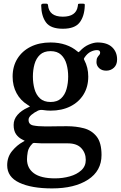

<svg xmlns="http://www.w3.org/2000/svg" viewBox="-20 -762 656 1042"><path d="M48.5 -346.5Q48.5 -402 74.5 -443.8Q100.5 -485.5 146.8 -508.5Q193 -531.5 254.5 -531.5Q299.5 -531.5 336.5 -518.8Q373.5 -506 400 -483Q405.5 -478.5 406.8 -478.8Q408 -479 413 -484Q436 -509 462.5 -520.2Q489 -531.5 509.5 -531.5Q561.5 -531.5 588.5 -505.8Q615.5 -480 615.5 -439.5Q615.5 -410.5 598.2 -394.5Q581 -378.5 556.5 -378.5Q532.5 -378.5 518 -392.2Q503.5 -406 503.5 -425Q503.5 -442 508.5 -450.2Q513.5 -458.5 518.5 -463.5Q523.5 -468.5 523.5 -476Q523.5 -490 506.5 -490Q490 -490 472.2 -481.2Q454.5 -472.5 439.5 -451Q436.5 -446 435.5 -443.8Q434.5 -441.5 437.5 -436Q459 -396 459 -346.5Q459 -290.5 433.2 -249Q407.5 -207.5 361.5 -184.5Q315.5 -161.5 254.5 -161.5Q233.5 -161.5 212.5 -165Q198 -167 186 -161.5Q165.5 -151.5 150.2 -138.5Q135 -125.5 135 -111.5Q135 -86.5 160.2 -81.2Q185.5 -76 224.5 -76Q237 -76 260 -76.2Q283 -76.5 306.5 -76.8Q330 -77 344 -77Q393 -77 435.5 -65.8Q478 -54.5 504.5 -21Q531 12.5 531 79Q531 165.5 457.8 213Q384.5 260.5 262.5 260.5Q151 260.5 85 229.5Q19 198.5 19 135Q19 90 45.5 57.8Q72 25.5 104.5 8Q115 2.5 113.5 1.5Q112 0.5 102.5 -4Q80.5 -14.5 67.2 -33.5Q54 -52.5 54 -84Q54 -114 74.5 -138Q95 -162 130.5 -178Q143.5 -183.5 142 -185Q140.5 -186.5 130 -193Q91 -217 69.8 -256.5Q48.5 -296 48.5 -346.5ZM158.5 -346.5Q158.5 -311 167.2 -279.2Q176 -247.5 197 -228Q218 -208.5 254.5 -208.5Q290.5 -208.5 311.5 -228Q332.5 -247.5 341.2 -279.2Q350 -311 350 -346.5Q350 -382 341.2 -413.5Q332.5 -445 311.5 -464.8Q290.5 -484.5 254.5 -484.5Q218 -484.5 197 -464.8Q176 -445 167.2 -413.5Q158.5 -382 158.5 -346.5ZM445.5 106Q445.5 68 421.2 42Q397 16 348.5 16H237Q220 16 203 15.8Q186 15.5 170 14Q160 12.5 155 18.5Q134.5 39.5 130.5 62.8Q126.5 86 126.5 102Q126.5 151 164.2 178.5Q202 206 278.5 206Q320.5 206 358.8 195.2Q397 184.5 421.2 162.2Q445.5 140 445.5 106ZM321 -606Q255 -606 229.8 -640.2Q204.5 -674.5 203.5 -732.5Q203.5 -742 215 -742H231.5Q240 -742 240.5 -734Q246 -671.5 321 -671.5Q393 -671.5 402 -727.5Q403.5 -734.5 403.5 -738.2Q403.5 -742 412.5 -742H430Q438 -742 439.2 -739.8Q440.5 -737.5 440 -730Q438 -673.5 412 -639.8Q386 -606 321 -606Z"/></svg>

Font: Besley Medium
Style: Regular
Weight: 500
Designer: Owen Earl
Foundry: indestructible type*
Version: Version 2.001; ttfautohint (v1.8.3)